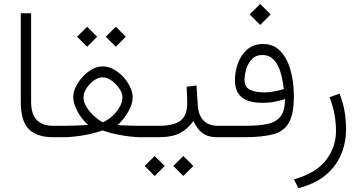

<svg xmlns="http://www.w3.org/2000/svg" viewBox="-20 -706 1863 988"><path d="M267.1 0H252.4Q169.4 0 128.2 -41.5Q86.9 -83 86.9 -183.1V-637.7H140.1V-182.6Q140.1 -116.7 170.2 -87.6Q200.2 -58.6 252.4 -58.6H267.1Z M524.4 -517.1 575.7 -568.4 627.4 -517.1 575.7 -465.3ZM377 -517.1 428.2 -568.4 480 -517.1 428.2 -465.3ZM584.5 -62Q610.4 -61 643.8 -59.8Q677.2 -58.6 695.8 -58.6H741.7V0H696.8Q679.7 0 648.2 -3.7Q616.7 -7.3 579.3 -14.9Q542 -22.5 507.8 -34.7Q473.1 -22.5 435.1 -14.6Q397 -6.8 364.3 -3.4Q331.5 0 313 0H247.6V-58.6H313Q334 -58.6 369.1 -59.8Q404.3 -61 433.6 -63Q415.5 -78.6 397.9 -102.5Q380.4 -126.5 368.7 -153.8Q356.9 -181.2 356.9 -207Q356.9 -231 369.6 -258.1Q382.3 -285.2 404.1 -309.3Q425.8 -333.5 452.9 -348.9Q480 -364.3 508.3 -364.3Q537.6 -364.3 565.2 -349.1Q592.8 -334 614.7 -309.8Q636.7 -285.6 649.7 -258.3Q662.6 -231 662.6 -206.1Q662.6 -180.2 650.6 -152.8Q638.7 -125.5 620.8 -101.8Q603 -78.1 584.5 -62ZM508.3 -308.1Q485.8 -308.1 463.1 -291.7Q440.4 -275.4 425 -251.5Q409.7 -227.5 409.7 -205.1Q409.7 -180.2 426 -154.3Q442.4 -128.4 465.6 -107.7Q488.8 -86.9 508.8 -76.7Q532.2 -86.4 555.7 -106.7Q579.1 -127 594.5 -153.1Q609.9 -179.2 609.9 -206.1Q609.9 -227.1 593.8 -250.7Q577.6 -274.4 554.2 -291.3Q530.8 -308.1 508.3 -308.1Z M1116.2 0H1101.6Q1063 0 1040.3 -10.3Q1017.6 -20.5 1002.9 -39.1Q988.3 -57.6 974.6 -82.5Q947.3 -43.9 907.5 -22Q867.7 0 794.9 0H722.2V-58.6H795.9Q870.6 -58.6 906.7 -83.7Q942.9 -108.9 943.4 -174.3Q943.4 -195.3 942.4 -217.5Q941.4 -239.7 940.4 -259.8L991.2 -266.1L998 -160.6Q1001.5 -112.8 1027.6 -85.7Q1053.7 -58.6 1101.6 -58.6H1116.2ZM872.1 147.9 923.3 96.7 975.1 147.9 923.3 199.7ZM724.6 147.9 775.9 96.7 827.6 147.9 775.9 199.7Z M1264.6 -631.8 1318.8 -685.5 1373 -631.8 1318.8 -577.6ZM1446.8 -196.3Q1421.4 -188.5 1393.6 -182.6Q1365.7 -176.8 1334 -176.8Q1258.3 -176.8 1223.6 -205.6Q1189 -234.4 1189 -293.5Q1189 -338.9 1204.8 -381.6Q1220.7 -424.3 1252.9 -451.9Q1285.2 -479.5 1334 -479.5Q1388.2 -479.5 1423.1 -442.6Q1458 -405.8 1475.1 -344.7Q1492.2 -283.7 1492.2 -210.9Q1492.2 -122.1 1467.8 -76.7Q1443.4 -31.2 1387.5 -15.6Q1331.5 0 1235.8 0H1096.7V-58.6H1241.2Q1314 -58.6 1358.9 -68.8Q1403.8 -79.1 1425 -108.6Q1446.3 -138.2 1446.8 -196.3ZM1440.4 -247.6Q1437.5 -272.9 1431.4 -303.2Q1425.3 -333.5 1413.6 -360.6Q1401.9 -387.7 1381.8 -405.3Q1361.8 -422.9 1330.6 -422.9Q1295.4 -422.9 1275.1 -400.4Q1254.9 -377.9 1246.6 -348.4Q1238.3 -318.8 1238.3 -296.9Q1238.3 -256.3 1267.8 -243.4Q1297.4 -230.5 1340.3 -230.5Q1365.7 -230.5 1391.6 -235.6Q1417.5 -240.7 1440.4 -247.6Z M1727.1 -224.1Q1745.6 -178.7 1753.2 -132.3Q1760.7 -85.9 1760.7 -40.5Q1760.7 26.9 1735.6 87.9Q1710.4 148.9 1656.2 194.6Q1602.1 240.2 1515.1 262.2L1492.7 216.8Q1606.4 185.1 1657.7 117.9Q1709 50.8 1709 -32.7Q1709 -73.2 1701.2 -117.2Q1693.4 -161.1 1675.8 -205.6Z"/></svg>

Font: Vazir Thin UI
Style: Thin-UI
Weight: 100
Designer: Saber Rastikerdar
Foundry: Saber Rastikerdar
Version: Version 30.0.0